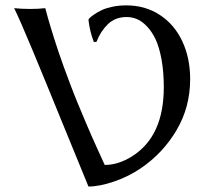

<svg xmlns="http://www.w3.org/2000/svg" viewBox="-20 -678 761 708"><path d="M306.2 9.8Q273.9 -67.9 210.2 -224.6Q146.5 -381.3 100.3 -492.2Q54.2 -603 32.2 -647.9Q58.1 -645 91.8 -645Q121.1 -645 147 -647.9L150.9 -633.3Q154.8 -618.7 157.5 -609.4Q160.2 -600.1 166.7 -578.1Q173.3 -556.2 179.2 -537.6Q185.1 -519 194.8 -489.7Q204.6 -460.4 214.6 -433.1Q224.6 -405.8 238.3 -369.4Q252 -333 266.6 -297.4Q281.2 -261.7 299.6 -218.8Q317.9 -175.8 337.9 -131.8L366.2 -69.8Q417 -69.8 467.8 -102.1Q584 -175.8 584 -356Q584 -412.6 575.7 -458.3Q567.4 -503.9 554 -532.5Q540.5 -561 522.2 -580.3Q503.9 -599.6 485.4 -607.4Q466.8 -615.2 446.8 -615.2Q405.3 -615.2 377.9 -588.9Q350.6 -562.5 335.9 -523.9L326.2 -522.9Q311 -561.5 306.2 -605L308.1 -608.9L312.5 -613.3Q317.4 -618.2 328.6 -625.7Q339.8 -633.3 355 -640.6Q370.1 -647.9 394.3 -653.1Q418.5 -658.2 445.8 -658.2Q515.6 -658.2 569.6 -622.8Q623.5 -587.4 652.3 -525.6Q681.2 -463.9 681.2 -386.2Q681.2 -283.2 631.3 -198.5Q581.5 -113.8 500 -58.1Q455.1 -27.3 401.1 -8.8Q347.2 9.8 306.2 9.8Z"/></svg>

Font: Linear Smooth
Style: Regular
Weight: 400
Designer: Philipp H. Poll, Flanker
Foundry: Philipp H. Poll, reworked by Flanker
Version: Version 1.061 | FøM Fix